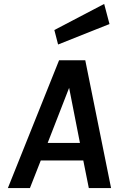

<svg xmlns="http://www.w3.org/2000/svg" viewBox="-20 -955 603 975"><path d="M20 0 280 -649H413L544 0H431L403 -140H187L132 0ZM222 -229H386L331 -509ZM275 -729 256 -802.5 509 -935 536 -833Z"/></svg>

Font: Karla
Style: Bold Italic
Weight: 700
Italic angle: -8°
Designer: Jonathan Pinhorn
Version: Version 2.004;gftools[0.9.33]